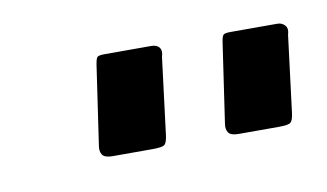

<svg xmlns="http://www.w3.org/2000/svg" viewBox="-30 -788 337 198"><g transform="rotate(-10 138.5 -689.5)"><path d="M144 -729 134 -649Q133 -641 130.5 -639Q128 -637 118 -637H76Q68 -637 65.5 -640.5Q63 -644 64 -650L76 -732Q77 -739 78.5 -740.5Q80 -742 86 -742H135Q141 -742 143.5 -738.5Q146 -735 144 -729ZM276 -729 266 -649Q265 -641 262.5 -639Q260 -637 250 -637H208Q200 -637 197.5 -640.5Q195 -644 196 -650L208 -732Q209 -739 210.5 -740.5Q212 -742 218 -742H267Q272 -742 275 -738.5Q278 -735 276 -729Z"/></g></svg>

Font: Libre Franklin Thin Light
Style: Italic
Weight: 300
Italic angle: -8°
Version: Version 3.000